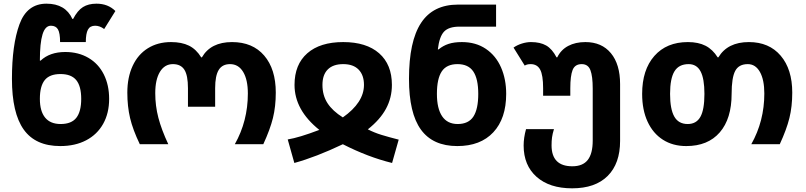

<svg xmlns="http://www.w3.org/2000/svg" viewBox="-20 -785 4386 1045"><path d="M45 -356Q45 -541 86 -653Q127 -765 233 -765Q336 -765 374 -682H378Q402 -728 431.5 -746.5Q461 -765 505 -765Q568 -765 608 -725L547 -627Q523 -645 498 -645Q470 -645 458.5 -623.5Q447 -602 447 -556H307Q307 -605 295.5 -625Q284 -645 257 -645Q226 -645 211.5 -598Q197 -551 197 -455H201Q251 -502 335 -502Q407 -502 461.5 -470Q516 -438 545 -380Q574 -322 574 -247Q574 -169 541.5 -111Q509 -53 449 -21.5Q389 10 308 10Q173 10 109 -80Q45 -170 45 -356ZM422 -247Q422 -316 395 -349Q368 -382 309 -382Q250 -382 223.5 -349Q197 -316 197 -247Q197 -180 225.5 -145Q254 -110 310 -110Q369 -110 395.5 -144Q422 -178 422 -247Z M673 -281Q673 -364 702 -426.5Q731 -489 785 -522.5Q839 -556 911 -556Q969 -556 1008.5 -536.5Q1048 -517 1075 -473H1079Q1127 -556 1243 -556Q1355 -556 1418 -482.5Q1481 -409 1481 -281Q1481 -205 1465.5 -142.5Q1450 -80 1413 0H1258Q1329 -126 1329 -276Q1329 -351 1303.5 -393.5Q1278 -436 1232 -436Q1190 -436 1170.5 -404.5Q1151 -373 1151 -305V-204H1003V-305Q1003 -375 983.5 -405.5Q964 -436 921 -436Q876 -436 850.5 -394Q825 -352 825 -278Q825 -209 842 -144Q859 -79 896 0H741Q703 -79 688 -142.5Q673 -206 673 -281Z M1546 -26Q1608 -36 1718 -78Q1583 -186 1583 -323Q1583 -434 1652.5 -495Q1722 -556 1848 -556Q1974 -556 2043.5 -495Q2113 -434 2113 -323Q2113 -253 2081 -193.5Q2049 -134 1982 -81Q2017 -63 2056 -51Q2095 -39 2150 -25L2114 102Q1983 70 1846 0Q1699 70 1582 102ZM1961 -323Q1961 -376 1932 -406Q1903 -436 1848 -436Q1793 -436 1764 -407Q1735 -378 1735 -323Q1735 -266 1762.5 -223.5Q1790 -181 1846 -146Q1961 -227 1961 -323Z M2206 -356Q2206 -560 2271.5 -660Q2337 -760 2473 -760H2680V-640H2481Q2422 -640 2396.5 -612.5Q2371 -585 2363 -516H2367Q2391 -536 2421 -546Q2451 -556 2494 -556Q2570 -556 2624.5 -519Q2679 -482 2707 -418Q2735 -354 2735 -274Q2735 -140 2665 -65Q2595 10 2469 10Q2336 10 2271 -79.5Q2206 -169 2206 -356ZM2583 -274Q2583 -356 2556 -396Q2529 -436 2470 -436Q2411 -436 2384.5 -396.5Q2358 -357 2358 -274Q2358 -194 2386.5 -152Q2415 -110 2471 -110Q2530 -110 2556.5 -150.5Q2583 -191 2583 -274Z M2830 7Q2830 -35 2843 -82H2995Q2987 -56 2984.5 -37Q2982 -18 2982 6Q2982 120 3095 120Q3152 120 3179 85.5Q3206 51 3206 -20V-303Q3206 -370 3193.5 -403Q3181 -436 3146 -436Q3109 -436 3096.5 -404Q3084 -372 3084 -305V-264H2936V-305Q2936 -376 2920 -406Q2904 -436 2868 -436Q2848 -436 2836 -428L2775 -526Q2795 -540 2820.5 -548Q2846 -556 2870 -556Q2920 -556 2952.5 -537.5Q2985 -519 3009 -473H3013Q3033 -514 3072.5 -535Q3112 -556 3166 -556Q3255 -556 3305 -495.5Q3355 -435 3355 -327V-18Q3355 105 3287.5 172.5Q3220 240 3094 240Q2971 240 2900.5 177.5Q2830 115 2830 7Z M3475 -274Q3475 -405 3541.5 -480.5Q3608 -556 3724 -556Q3781 -556 3820 -536Q3859 -516 3886 -473H3890Q3940 -556 4056 -556Q4166 -556 4229 -482Q4292 -408 4292 -281Q4292 -205 4276.5 -142.5Q4261 -80 4224 0H4069Q4140 -126 4140 -276Q4140 -351 4116 -393.5Q4092 -436 4050 -436Q4001 -436 3981.5 -399Q3962 -362 3962 -274Q3962 -139 3897.5 -64.5Q3833 10 3715 10Q3642 10 3588 -24.5Q3534 -59 3504.5 -123Q3475 -187 3475 -274ZM3814 -274Q3814 -357 3793 -396.5Q3772 -436 3728 -436Q3675 -436 3651 -397Q3627 -358 3627 -274Q3627 -191 3650 -150.5Q3673 -110 3723 -110Q3770 -110 3792 -149Q3814 -188 3814 -274Z"/></svg>

Font: Noto Sans Georgian
Style: Regular
Weight: 600
Designer: Monotype Design team
Foundry: Monotype Imaging Inc.
Version: Version 1.000